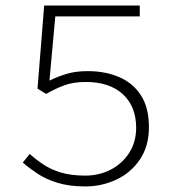

<svg xmlns="http://www.w3.org/2000/svg" viewBox="-20 -659 640 691"><path d="M287 12Q230 12 187.5 -1Q145 -14 115 -34Q85 -54 62 -74L87 -105Q109 -85 136 -67Q163 -49 199.5 -38Q236 -27 287 -27Q337 -27 378.5 -48.5Q420 -70 445 -109Q470 -148 470 -199Q470 -276 422 -320Q374 -364 289 -364Q245 -364 213 -352.5Q181 -341 146 -321L115 -340L139 -639H483V-600H179L158 -369Q189 -384 221 -393.5Q253 -403 296 -403Q359 -403 409 -381.5Q459 -360 487.5 -315.5Q516 -271 516 -201Q516 -133 483.5 -85Q451 -37 398.5 -12.5Q346 12 287 12Z"/></svg>

Font: Source Code Pro ExtraLight Light
Style: Regular
Weight: 300
Monospace: yes
Version: Version 1.018;hotconv 1.0.116;makeotfexe 2.5.65601